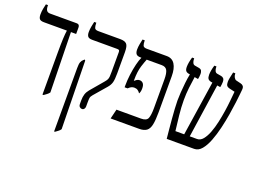

<svg xmlns="http://www.w3.org/2000/svg" viewBox="-127 -934 1936 1460"><g transform="rotate(20 841.5 -203.5)"><path d="M231 7V-335Q231 -402 233 -445Q235 -488 239 -513V-514H54Q27 -514 17.5 -525Q8 -536 8 -562Q8 -586 12.5 -608.5Q17 -631 21 -647H38V-642Q38 -617 46.5 -604.5Q55 -592 75 -592H291Q314 -592 314 -566V-514H272L282 -29Q274 -18 262.5 -9.5Q251 -1 240 7Z M550 7Q539 7 531 -1Q523 -9 523 -22V-53Q523 -82 530 -103.5Q537 -125 553 -144L642 -249Q654 -263 659 -273.5Q664 -284 665 -298.5Q666 -313 666 -338V-495Q666 -507 661.5 -510.5Q657 -514 646 -514H444Q417 -514 408 -526Q399 -538 399 -561Q399 -583 403.5 -606.5Q408 -630 412 -647H429V-644Q429 -620 434.5 -606Q440 -592 465 -592H643Q679 -592 694.5 -576.5Q710 -561 710 -510V-339Q710 -290 703.5 -266Q697 -242 678 -220L591 -119Q578 -104 576 -92Q574 -80 574 -54V-22Q574 -10 567.5 -1.5Q561 7 550 7ZM410 240V-273Q410 -306 415.5 -321Q421 -336 433 -346L443 -354L448 -347L458 204Q451 215 439.5 223.5Q428 232 417 240Z M780 0 799 -78H998Q1042 -78 1052.5 -104Q1063 -130 1063 -188V-418Q1063 -468 1051 -491Q1039 -514 1006 -514H885Q878 -498 863 -452Q848 -406 848 -335V-329Q856 -335 865.5 -342Q875 -349 889 -349Q906 -349 917 -336.5Q928 -324 928 -296Q928 -282 925.5 -271.5Q923 -261 918 -253Q911 -265 899 -273.5Q887 -282 870 -282Q858 -282 847 -277Q836 -272 823 -259H799V-272Q799 -315 805 -362Q811 -409 821 -450Q831 -491 842 -513V-514H835Q809 -514 799.5 -526Q790 -538 790 -562Q790 -583 794.5 -606.5Q799 -630 803 -647H821V-644Q821 -620 826.5 -606Q832 -592 857 -592H1019Q1063 -592 1085 -557.5Q1107 -523 1107 -460V-170Q1107 -107 1099.5 -69.5Q1092 -32 1071 -16Q1050 0 1011 0Z M1234 0Q1231 -31 1227 -71.5Q1223 -112 1219.5 -154.5Q1216 -197 1213.5 -236Q1211 -275 1211 -302Q1211 -329 1213.5 -367.5Q1216 -406 1220.5 -447Q1225 -488 1232 -521L1225 -522Q1206 -525 1198 -535Q1190 -545 1190 -567Q1190 -599 1204 -647H1221V-643Q1221 -625 1227 -612Q1233 -599 1245 -597L1279 -591Q1296 -588 1301.5 -577Q1307 -566 1307 -552Q1307 -542 1305.5 -529.5Q1304 -517 1302 -509L1273 -514Q1266 -468 1260.5 -421Q1255 -374 1255 -321Q1255 -264 1262 -199Q1269 -134 1276 -78H1347L1414 -521L1405 -522Q1385 -526 1377.5 -536.5Q1370 -547 1370 -569Q1370 -584 1373.5 -604.5Q1377 -625 1384 -647H1401V-643Q1401 -625 1407 -612Q1413 -599 1425 -597L1459 -591Q1471 -589 1479 -580.5Q1487 -572 1487 -552Q1487 -544 1485.5 -530.5Q1484 -517 1482 -509L1456 -513L1392 -78H1451Q1478 -78 1498.5 -103Q1519 -128 1534.5 -168.5Q1550 -209 1560.5 -257Q1571 -305 1578 -351.5Q1585 -398 1588.5 -435.5Q1592 -473 1594 -492L1596 -513L1557 -522Q1535 -527 1528.5 -537Q1522 -547 1522 -566Q1522 -581 1525.5 -598.5Q1529 -616 1536 -647H1554V-643Q1554 -627 1562 -613.5Q1570 -600 1580 -598L1617 -589Q1631 -586 1639 -576.5Q1647 -567 1645 -547L1641 -507Q1639 -486 1633.5 -441Q1628 -396 1618.5 -338.5Q1609 -281 1595 -222Q1581 -163 1561.5 -112.5Q1542 -62 1516 -31Q1490 0 1456 0Z"/></g></svg>

Font: Noto Serif Hebrew ExtraCondensed
Style: Regular
Weight: 400
Width: 2
Designer: Monotype Design Team
Foundry: Monotype Imaging Inc.
Version: Version 2.004; ttfautohint (v1.8.4.7-5d5b)